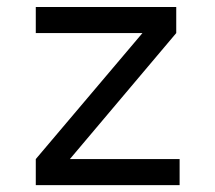

<svg xmlns="http://www.w3.org/2000/svg" viewBox="-20 -538 626 558"><path d="M84 0V-75.7L394 -441.9H84V-517.6H492.2V-441.9L183.1 -75.7H502V0Z"/></svg>

Font: Cascadia Mono SemiLight
Style: Regular
Weight: 350
Monospace: yes
Designer: Aaron Bell
Foundry: Saja Typeworks
Version: Version 2404.023; ttfautohint (v1.8.4)